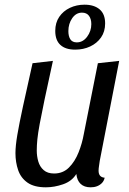

<svg xmlns="http://www.w3.org/2000/svg" viewBox="-20 -780 549 820"><path d="M176 20Q126 20 97.5 0Q69 -20 57.5 -53.5Q46 -87 46 -126Q46 -157 54 -204Q62 -251 78 -325Q94 -399 119 -510L206 -520Q184 -420 170.5 -355.5Q157 -291 149.5 -250.5Q142 -210 139.5 -184.5Q137 -159 137 -137Q137 -113 143.5 -90.5Q150 -68 166.5 -53.5Q183 -39 211 -39Q249 -39 274.5 -64.5Q300 -90 315.5 -129Q331 -168 338 -208L398 -510L489 -520L406 -93Q405 -84 403 -72Q401 -60 401 -51Q401 -37 407.5 -29.5Q414 -22 427 -21Q424 -7 415 2Q406 11 394 15.5Q382 20 367 20Q340 20 324.5 5.5Q309 -9 306 -37Q287 -6 249.5 7Q212 20 176 20ZM301 -568Q260 -568 238 -588Q216 -608 216 -648Q216 -683 233 -708Q250 -733 278.5 -746.5Q307 -760 341 -760Q382 -760 405.5 -740Q429 -720 429 -680Q429 -645 411.5 -620Q394 -595 365 -581.5Q336 -568 301 -568ZM308 -599Q334 -599 352 -623Q370 -647 370 -677Q370 -699 360 -712.5Q350 -726 330 -726Q305 -726 288.5 -702.5Q272 -679 272 -647Q272 -625 280.5 -612Q289 -599 308 -599Z"/></svg>

Font: Sansita Swashed Light
Style: Regular
Weight: 300
Designer: Pablo Cosgaya
Foundry: Omnibus-Type
Version: Version 1.003